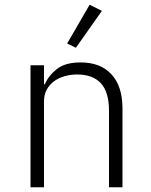

<svg xmlns="http://www.w3.org/2000/svg" viewBox="-20 -792 640 812"><path d="M109 0V-516H166V-436H170Q185 -472 220.5 -500Q256 -528 321 -528Q405 -528 451.5 -477.5Q498 -427 498 -333V0H441V-323Q441 -403 406.5 -440Q372 -477 306 -477Q279 -477 254 -470Q229 -463 209.5 -449Q190 -435 178 -413.5Q166 -392 166 -363V0ZM301 -590 264 -608 359 -772 411 -746Z"/></svg>

Font: IBM Plex Mono Light
Style: Regular
Weight: 300
Monospace: yes
Designer: Mike Abbink, Paul van der Laan, Pieter van Rosmalen
Foundry: Bold Monday
Version: Version 2.3